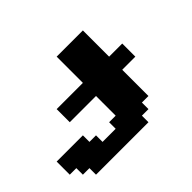

<svg xmlns="http://www.w3.org/2000/svg" viewBox="-147 -897 1294 1294"><g transform="rotate(-45 500.0 -250.0)"><path d="M125 125H625V62.5H687.5V0H750V-250H875V-375H750V-625H500V-375H250V-250H500V-62.5H437.5V0H312.5V-62.5H250V-125H0V0H62.5V62.5H125Z"/></g></svg>

Font: Faithful 32x
Style: Bold
Weight: 400
Foundry: Faithful Resource Pack
Version: Version 1.0; January 27, 2023